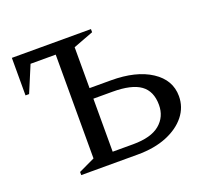

<svg xmlns="http://www.w3.org/2000/svg" viewBox="-102 -681 862 803"><g transform="rotate(-20 329.5 -280.0)"><path d="M381 0H130V-14L202 -48V-510H90L41 -393H25V-560H377V-546L287 -512V-330H382Q494 -330 560.5 -286.5Q627 -243 627 -171Q627 -122 596.5 -83.5Q566 -45 511 -22.5Q456 0 381 0ZM372 -283H287V-47H378Q458 -47 497 -79.5Q536 -112 536 -165Q536 -226 496.5 -254.5Q457 -283 372 -283Z"/></g></svg>

Font: Spectral SC
Style: Regular
Weight: 400
Designer: Jean-Baptiste Levee
Foundry: Production Type
Version: Version 2.001